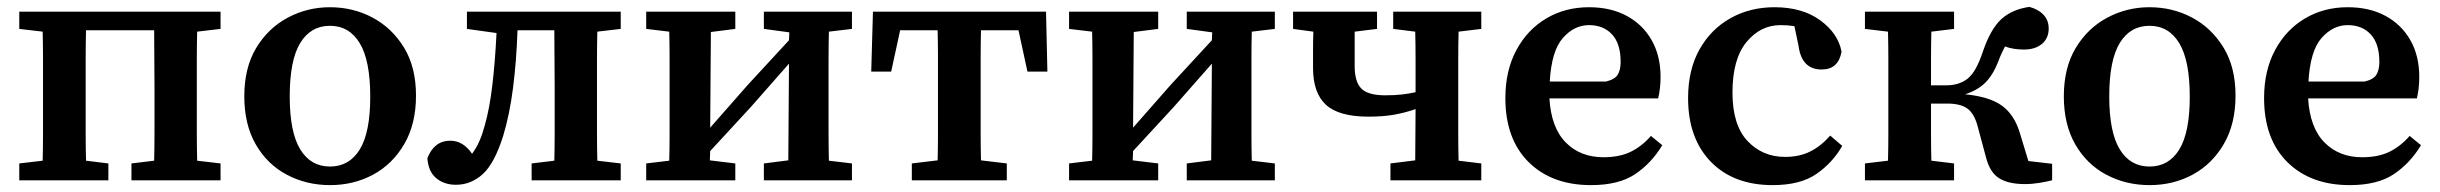

<svg xmlns="http://www.w3.org/2000/svg" viewBox="-20 -524 7091 558"><path d="M36 0V-49L104 -57Q105 -95 105 -137.5Q105 -180 105 -215V-274Q105 -309 105 -351.5Q105 -394 104 -432L36 -440V-490H621V-440L553 -432Q552 -394 552 -351.5Q552 -309 552 -274V-215Q552 -180 552 -137.5Q552 -95 553 -57L621 -49V0H362V-49L428 -57Q429 -95 429 -137.5Q429 -180 429 -215V-274Q429 -310 428.5 -353.5Q428 -397 428 -436H230Q229 -397 229 -353.5Q229 -310 229 -274V-215Q229 -180 229 -137.5Q229 -95 230 -57L295 -49V0Z M939 14Q871 14 814 -16Q757 -46 723.5 -104Q690 -162 690 -244Q690 -327 724.5 -384.5Q759 -442 816 -472.5Q873 -503 939 -503Q1006 -503 1062.5 -473Q1119 -443 1154 -386Q1189 -329 1189 -246Q1189 -164 1155 -105.5Q1121 -47 1064.5 -16.5Q1008 14 939 14ZM939 -40Q995 -40 1025.5 -89.5Q1056 -139 1056 -243Q1056 -348 1025.5 -398.5Q995 -449 939 -449Q883 -449 852.5 -399Q822 -349 822 -244Q822 -140 852.5 -90Q883 -40 939 -40Z M1305 13Q1271 13 1248 -6Q1225 -25 1222 -64Q1231 -88 1247.5 -101.5Q1264 -115 1289 -115Q1326 -115 1352 -77Q1365 -95 1373.5 -114.5Q1382 -134 1389 -160Q1403 -209 1411 -277.5Q1419 -346 1423 -428L1337 -440V-490H1784V-440L1716 -432Q1715 -394 1715 -351.5Q1715 -309 1715 -274V-215Q1715 -180 1715 -137.5Q1715 -95 1716 -57L1784 -49V0H1525V-49L1591 -57Q1592 -95 1592 -137.5Q1592 -180 1592 -215V-274Q1592 -310 1591.5 -353.5Q1591 -397 1591 -436H1484Q1481 -347 1471 -268.5Q1461 -190 1442 -128Q1417 -49 1383 -18Q1349 13 1305 13Z M2200 -440V-490H2456V-440L2389 -432Q2388 -394 2388 -351.5Q2388 -309 2388 -274V-215Q2388 -180 2388 -137.5Q2388 -95 2389 -57L2456 -49V0H2200V-49L2271 -58L2273 -339L2163 -214L2044 -85L2043 -58L2117 -49V0H1858V-49L1925 -57Q1926 -95 1926 -137.5Q1926 -180 1926 -215V-274Q1926 -309 1926 -351.5Q1926 -394 1925 -432L1858 -440V-490H2117V-440L2046 -431L2044 -153L2153 -277L2273 -407L2274 -430Z M2512 -316 2517 -490H3020L3024 -316H2966L2940 -436H2831Q2830 -397 2830 -353.5Q2830 -310 2830 -274V-215Q2830 -180 2830 -138Q2830 -96 2831 -58L2906 -49V0H2630V-49L2705 -58Q2706 -96 2706 -138Q2706 -180 2706 -215V-274Q2706 -310 2706 -353.5Q2706 -397 2705 -436H2596L2570 -316Z M3429 -440V-490H3685V-440L3618 -432Q3617 -394 3617 -351.5Q3617 -309 3617 -274V-215Q3617 -180 3617 -137.5Q3617 -95 3618 -57L3685 -49V0H3429V-49L3500 -58L3502 -339L3392 -214L3273 -85L3272 -58L3346 -49V0H3087V-49L3154 -57Q3155 -95 3155 -137.5Q3155 -180 3155 -215V-274Q3155 -309 3155 -351.5Q3155 -394 3154 -432L3087 -440V-490H3346V-440L3275 -431L3273 -153L3382 -277L3502 -407L3503 -430Z M4029 -440V-490H4285V-440L4219 -432Q4218 -394 4218 -351.5Q4218 -309 4218 -274V-215Q4218 -180 4218 -137.5Q4218 -95 4219 -57L4285 -49V0H4021V-49L4093 -58Q4093 -93 4093.5 -133Q4094 -173 4094 -207Q4066 -197 4033.5 -191Q4001 -185 3957 -185Q3871 -185 3833.5 -219.5Q3796 -254 3796 -327Q3796 -353 3796 -379.5Q3796 -406 3797 -432L3738 -440V-490H3982V-440L3917 -432Q3917 -410 3917 -385.5Q3917 -361 3917 -332Q3917 -286 3936.5 -266.5Q3956 -247 4006 -247Q4034 -247 4055 -249.5Q4076 -252 4094 -256V-274Q4094 -309 4094 -351.5Q4094 -394 4093 -432Z M4598 -451Q4555 -451 4522 -413.5Q4489 -376 4484 -287H4647Q4673 -293 4681.5 -307Q4690 -321 4690 -344Q4690 -397 4665 -424Q4640 -451 4598 -451ZM4604 14Q4490 14 4422.5 -53Q4355 -120 4355 -239Q4355 -319 4387 -378.5Q4419 -438 4474 -470.5Q4529 -503 4598 -503Q4661 -503 4707.5 -478Q4754 -453 4780 -407.5Q4806 -362 4806 -300Q4806 -282 4804 -266Q4802 -250 4799 -238H4483Q4488 -153 4530.5 -110Q4573 -67 4640 -67Q4687 -67 4719.5 -83Q4752 -99 4778 -129L4811 -102Q4779 -49 4731.5 -17.5Q4684 14 4604 14Z M5132 14Q5018 14 4952 -54Q4886 -122 4886 -239Q4886 -321 4919 -380Q4952 -439 5009 -471Q5066 -503 5137 -503Q5218 -503 5270 -465Q5322 -427 5332 -374Q5323 -322 5274 -322Q5216 -322 5207 -391L5195 -448Q5176 -451 5155 -451Q5096 -451 5055.5 -401.5Q5015 -352 5015 -255Q5015 -161 5058.5 -114.5Q5102 -68 5168 -68Q5209 -68 5240.5 -83.5Q5272 -99 5299 -130L5334 -100Q5306 -51 5259 -18.5Q5212 14 5132 14Z M5752 -66 5727 -159Q5717 -195 5697 -209Q5677 -223 5639 -223H5592Q5592 -180 5592 -137Q5592 -94 5593 -57L5659 -49V0H5400V-49L5467 -57Q5468 -95 5468 -137.5Q5468 -180 5468 -215V-274Q5468 -309 5468 -351.5Q5468 -394 5467 -432L5400 -440V-490H5659V-440L5593 -432Q5592 -394 5592 -351Q5592 -308 5592 -276H5636Q5674 -276 5698.5 -295.5Q5723 -315 5742 -372Q5765 -440 5796.5 -468.5Q5828 -497 5878 -504Q5904 -497 5919 -481Q5934 -465 5934 -441Q5934 -413 5914.5 -396.5Q5895 -380 5862 -380Q5831 -380 5807 -389Q5802 -379 5797 -368.5Q5792 -358 5787 -344Q5771 -304 5748.5 -282.5Q5726 -261 5691 -250Q5762 -243 5798 -217Q5834 -191 5850 -138L5875 -56L5944 -48V0Q5928 4 5907 7.5Q5886 11 5865 11Q5817 11 5790 -6Q5763 -23 5752 -66Z M6227 14Q6159 14 6102 -16Q6045 -46 6011.5 -104Q5978 -162 5978 -244Q5978 -327 6012.5 -384.5Q6047 -442 6104 -472.5Q6161 -503 6227 -503Q6294 -503 6350.5 -473Q6407 -443 6442 -386Q6477 -329 6477 -246Q6477 -164 6443 -105.5Q6409 -47 6352.5 -16.5Q6296 14 6227 14ZM6227 -40Q6283 -40 6313.5 -89.5Q6344 -139 6344 -243Q6344 -348 6313.5 -398.5Q6283 -449 6227 -449Q6171 -449 6140.5 -399Q6110 -349 6110 -244Q6110 -140 6140.5 -90Q6171 -40 6227 -40Z M6803 -451Q6760 -451 6727 -413.5Q6694 -376 6689 -287H6852Q6878 -293 6886.5 -307Q6895 -321 6895 -344Q6895 -397 6870 -424Q6845 -451 6803 -451ZM6809 14Q6695 14 6627.5 -53Q6560 -120 6560 -239Q6560 -319 6592 -378.5Q6624 -438 6679 -470.5Q6734 -503 6803 -503Q6866 -503 6912.5 -478Q6959 -453 6985 -407.5Q7011 -362 7011 -300Q7011 -282 7009 -266Q7007 -250 7004 -238H6688Q6693 -153 6735.5 -110Q6778 -67 6845 -67Q6892 -67 6924.5 -83Q6957 -99 6983 -129L7016 -102Q6984 -49 6936.5 -17.5Q6889 14 6809 14Z"/></svg>

Font: Source Serif 4 SmText Semibold
Style: Regular
Weight: 600
Designer: Frank Grießhammer
Foundry: Adobe
Version: Version 4.005;hotconv 1.1.0;makeotfexe 2.6.0